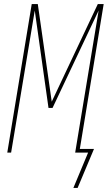

<svg xmlns="http://www.w3.org/2000/svg" viewBox="-20 -755 540 950"><path d="M364 175H343L416 0H352L468 -703L240 -221H220L152 -703L35 0H16L137 -735H167L236 -252L464 -735H493L375 -18H445Z"/></svg>

Font: Iosevka SS04 Thin
Style: Italic
Weight: 100
Italic angle: -9°
Monospace: yes
Designer: Belleve Invis
Foundry: Belleve Invis
Version: Version 19.0.0; ttfautohint (v1.8.4)